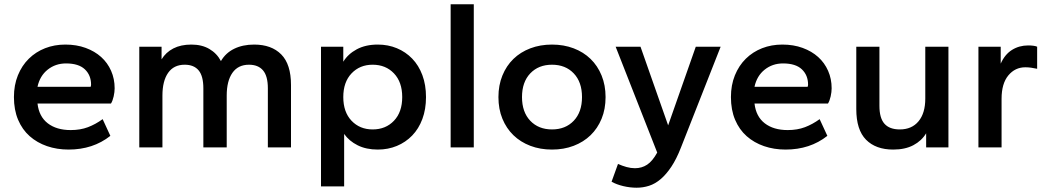

<svg xmlns="http://www.w3.org/2000/svg" viewBox="-20 -688 4891 896"><path d="M300 10Q246 10 199.5 -6Q153 -22 118.5 -52.5Q84 -83 64.5 -129Q45 -175 45 -235Q45 -291 63.5 -336.5Q82 -382 114.5 -414Q147 -446 190.5 -463Q234 -480 285 -480Q337 -480 379.5 -464.5Q422 -449 452 -422Q482 -395 498.5 -357.5Q515 -320 515 -276Q515 -259 510.5 -238.5Q506 -218 498 -205H155Q162 -144 203 -112.5Q244 -81 310 -81Q355 -81 390.5 -94.5Q426 -108 459 -132L495 -54Q414 10 300 10ZM288 -392Q239 -392 202.5 -363Q166 -334 155 -283H403Q405 -289 405 -293Q405 -337 376 -364.5Q347 -392 288 -392Z M1230 0V-276Q1230 -333 1207.5 -359.5Q1185 -386 1142 -386Q1091 -386 1064.5 -348Q1038 -310 1038 -242V0H929V-276Q929 -333 907 -359.5Q885 -386 842 -386Q791 -386 764.5 -348Q738 -310 738 -242V0H630V-470H734V-411Q754 -444 789 -462Q824 -480 873 -480Q922 -480 957 -459.5Q992 -439 1011 -403Q1033 -441 1073 -460.5Q1113 -480 1166 -480Q1247 -480 1292.5 -434Q1338 -388 1338 -291V0Z M1743 10Q1689 10 1649 -10Q1609 -30 1586 -63V182H1478V-470H1582V-400Q1604 -436 1645 -458Q1686 -480 1743 -480Q1791 -480 1832 -463Q1873 -446 1903.5 -414.5Q1934 -383 1951 -337.5Q1968 -292 1968 -235Q1968 -178 1951 -132.5Q1934 -87 1903.5 -55.5Q1873 -24 1832 -7Q1791 10 1743 10ZM1719 -84Q1780 -84 1818.5 -124.5Q1857 -165 1857 -235Q1857 -305 1818.5 -345.5Q1780 -386 1719 -386Q1659 -386 1620.5 -345.5Q1582 -305 1582 -235Q1582 -165 1620.5 -124.5Q1659 -84 1719 -84Z M2083 0V-668H2191V0Z M2556 10Q2501 10 2455 -7.5Q2409 -25 2376 -57Q2343 -89 2324.5 -134Q2306 -179 2306 -235Q2306 -290 2324.5 -335.5Q2343 -381 2376 -413Q2409 -445 2455 -462.5Q2501 -480 2556 -480Q2611 -480 2657 -462.5Q2703 -445 2736 -413Q2769 -381 2787.5 -335.5Q2806 -290 2806 -235Q2806 -179 2787.5 -134Q2769 -89 2736 -57Q2703 -25 2657 -7.5Q2611 10 2556 10ZM2556 -84Q2619 -84 2657.5 -124.5Q2696 -165 2696 -235Q2696 -305 2657.5 -345.5Q2619 -386 2556 -386Q2493 -386 2454.5 -345.5Q2416 -305 2416 -235Q2416 -165 2454.5 -124.5Q2493 -84 2556 -84Z M2951 188Q2920 188 2888.5 180.5Q2857 173 2834 160L2864 77Q2884 86 2904 91.5Q2924 97 2943 97Q2975 97 3000 80.5Q3025 64 3047 24L2853 -470H2969L3098 -103L3227 -470H3343L3158 0Q3137 54 3113 90Q3089 126 3063 148Q3037 170 3009 179Q2981 188 2951 188Z M3646 10Q3592 10 3545.5 -6Q3499 -22 3464.5 -52.5Q3430 -83 3410.5 -129Q3391 -175 3391 -235Q3391 -291 3409.5 -336.5Q3428 -382 3460.5 -414Q3493 -446 3536.5 -463Q3580 -480 3631 -480Q3683 -480 3725.5 -464.5Q3768 -449 3798 -422Q3828 -395 3844.5 -357.5Q3861 -320 3861 -276Q3861 -259 3856.5 -238.5Q3852 -218 3844 -205H3501Q3508 -144 3549 -112.5Q3590 -81 3656 -81Q3701 -81 3736.5 -94.5Q3772 -108 3805 -132L3841 -54Q3760 10 3646 10ZM3634 -392Q3585 -392 3548.5 -363Q3512 -334 3501 -283H3749Q3751 -289 3751 -293Q3751 -337 3722 -364.5Q3693 -392 3634 -392Z M4148 10Q4067 10 4021.5 -36Q3976 -82 3976 -179V-470H4084V-194Q4084 -137 4107.5 -110.5Q4131 -84 4179 -84Q4235 -84 4266.5 -122Q4298 -160 4298 -228V-470H4406V0H4302V-66Q4281 -31 4242.5 -10.5Q4204 10 4148 10Z M4546 0V-470H4650V-391Q4669 -434 4702.5 -455Q4736 -476 4778 -476Q4791 -476 4802.5 -474.5Q4814 -473 4820 -470V-367Q4806 -370 4792.5 -372Q4779 -374 4765 -374Q4717 -374 4685.5 -336Q4654 -298 4654 -227V0Z"/></svg>

Font: Gantari SemiBold
Style: Regular
Weight: 600
Designer: Anugrah Pasau
Foundry: Lafontype
Version: Version 1.000; ttfautohint (v1.8.4)